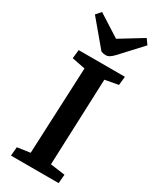

<svg xmlns="http://www.w3.org/2000/svg" viewBox="-239 -1016 873 1078"><g transform="rotate(30 197.0 -477.0)"><path d="M153 -630 67 -647 73 -703H373L367 -647L281 -631L259 -70L354 -57L349 0H40L45 -57L128 -69ZM52 -922 80 -954 223 -863 370 -953 394 -919 270 -785Q255 -769 243 -761.5Q231 -754 218 -754Q209 -754 202 -755.5Q195 -757 188 -760Z"/></g></svg>

Font: Literata 18pt SemiBold
Style: Italic
Weight: 600
Italic angle: -2°
Designer: Latin by Veronika Burian and Jose Scaglione. Greek by Irene Vlachou. Cyrillic by Vera Evstafieva
Foundry: TypeTogether
Version: Version 3.103;gftools[0.9.29]